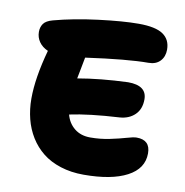

<svg xmlns="http://www.w3.org/2000/svg" viewBox="-80 -788 838 872"><g transform="rotate(10 338.5 -352.5)"><path d="M361.8 6.8Q303.7 6.8 255.1 -8.8Q206.5 -24.4 172.4 -51.8Q138.2 -79.1 114.7 -116.9Q91.3 -154.8 80.1 -199.2Q68.8 -243.7 68.8 -293Q68.8 -388.2 105 -519Q78.1 -530.8 64 -551.3Q49.8 -571.8 49.8 -597.2Q49.8 -619.1 61 -635Q72.3 -650.9 103 -659.2Q193.4 -683.6 305.7 -697.8Q418 -711.9 490.2 -711.9Q568.4 -711.9 602.8 -688.2Q637.2 -664.6 637.2 -618.2Q637.2 -585.9 617.9 -565.4Q598.6 -544.9 564 -544.9Q468.3 -544.9 276.9 -518.1Q274.9 -505.4 268.1 -471.9Q261.2 -438.5 257.8 -418.9Q360.8 -437 488.8 -441.9Q575.2 -441.9 575.2 -377.9Q575.2 -333 548.3 -306.9Q521.5 -280.8 478 -277.8Q338.9 -270 250 -251Q260.3 -211.9 289.6 -188.5Q318.8 -165 362.8 -165Q408.7 -165 451.9 -174.1Q495.1 -183.1 525.6 -192.1Q556.2 -201.2 570.8 -201.2Q633.8 -201.2 633.8 -139.2Q633.8 -68.8 562 -31Q490.2 6.8 361.8 6.8Z"/></g></svg>

Font: Shantell Sans Normal
Style: Regular
Weight: 800
Designer: Stephen Nixon, Anya Danilova, Shantell Martin
Foundry: Arrow Type
Version: Version 1.006;[559af2be0]